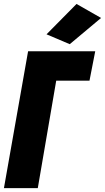

<svg xmlns="http://www.w3.org/2000/svg" viewBox="-58 -977 544 997"><path d="M-37.6 0H138.2L233.9 -558.1H406.7L436.5 -710.9H87.9ZM304.2 -747.6 466.8 -883.8 339.4 -956.5 183.6 -798.8Z"/></svg>

Font: Roboto Flex Super Cond Black
Style: Italic
Weight: 900
Width: 3
Italic angle: -10°
Designer: Berlow after Robertson
Foundry: Google
Version: Version 3.200;Glyphs 3.3 (3311)